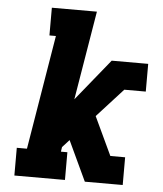

<svg xmlns="http://www.w3.org/2000/svg" viewBox="-53 -781 705 828"><g transform="rotate(5 300.0 -367.5)"><path d="M40 0V-120H84L166 -615H138V-735H333L269 -350L415 -530H573V-410H480L367 -286L445 -120H509V0H345L264 -173L234 -140L231 -120H259V0Z"/></g></svg>

Font: Iosevka Slab HvExObl
Style: Regular
Weight: 900
Width: 7
Italic angle: -9°
Monospace: yes
Designer: Belleve Invis
Foundry: Belleve Invis
Version: Version 11.1.1; ttfautohint (v1.8.3)